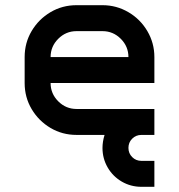

<svg xmlns="http://www.w3.org/2000/svg" viewBox="-20 -520 690 740"><path d="M75 -200V-300Q75 -355 102 -400.5Q129 -446 174.5 -473Q220 -500 275 -500H375Q429 -500 475 -473Q521 -446 548 -400Q575 -354 575 -300V-200H175Q175 -159 204.5 -129.5Q234 -100 275 -100H575V0H525Q504 0 489.5 14.5Q475 29 475 50Q475 71 489.5 85.5Q504 100 525 100H575V200H525Q484 200 449.5 180Q415 160 395 125.5Q375 91 375 50Q375 26 383 0H275Q220 0 174.5 -27Q129 -54 102 -99.5Q75 -145 75 -200ZM475 -300Q475 -341 445.5 -370.5Q416 -400 375 -400H275Q234 -400 204.5 -370.5Q175 -341 175 -300Z"/></svg>

Font: Monoikos Medium
Style: Regular
Weight: 500
Designer: Brian Krent
Version: Version 0.088